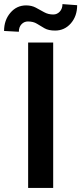

<svg xmlns="http://www.w3.org/2000/svg" viewBox="-57 -919 397 939"><path d="M203.1 -710.9V0H80.6V-710.9ZM248.5 -898.9 320.3 -893.6Q320.3 -840.3 289.6 -804.9Q258.8 -769.5 212.4 -769.5Q180.2 -769.5 160.6 -780.8Q141.1 -792 123.5 -803Q106 -814 79.6 -814Q61 -814 48.1 -800.3Q35.2 -786.6 35.2 -763.7L-37.1 -767.6Q-37.1 -820.3 -6.3 -856.4Q24.4 -892.6 70.8 -892.6Q97.7 -892.6 118.2 -881.6Q138.7 -870.6 158.7 -859.4Q178.7 -848.1 203.6 -848.1Q222.2 -848.1 235.4 -862.3Q248.5 -876.5 248.5 -898.9Z"/></svg>

Font: Vazirmatn RD FD Medium
Style: Regular
Weight: 500
Designer: Saber Rastikerdar
Foundry: Saber Rastikerdar
Version: Version 33.003